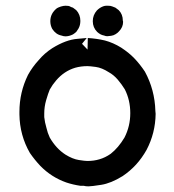

<svg xmlns="http://www.w3.org/2000/svg" viewBox="-20 -658 618 680"><path d="M181.6 -628.9Q186.5 -631.8 195.3 -634.8Q205.1 -637.7 211.9 -637.7Q223.6 -637.7 227.5 -635.3Q231.4 -632.8 238.3 -630.9L250 -622.1Q264.6 -606.4 264.6 -584Q264.6 -568.4 257.8 -556.6Q252.9 -549.8 250 -544.9Q243.2 -539.1 238.3 -536.1Q224.6 -529.3 211.9 -529.3Q205.1 -529.3 197.3 -532.2Q177.7 -536.1 165 -555.7Q158.2 -568.4 158.2 -583Q158.2 -610.4 181.6 -628.9ZM356.4 -637.7H362.3Q372.1 -637.7 377.4 -635.3Q382.8 -632.8 388.7 -630.9L400.4 -622.1Q415 -607.4 415 -585Q416 -583 416 -581.1Q416 -561.5 401.4 -546.9Q397.5 -542 389.6 -537.1Q381.8 -532.2 373.5 -531.2Q365.2 -530.3 360.4 -529.8Q355.5 -529.3 348.6 -532.2Q335.9 -534.2 324.2 -544.9Q308.6 -560.5 308.6 -583Q308.6 -604.5 323.2 -621.1Q328.1 -626 334 -629.9Q346.7 -637.7 356.4 -637.7ZM414.1 -34.2Q373 -8.8 338.4 -3.4Q303.7 2 293.5 2Q283.2 2 276.4 0H265.6H264.6Q238.3 -3.9 214.8 -11.7Q162.1 -30.3 123 -70.3Q103.5 -90.8 85.9 -116.2Q49.8 -178.7 48.8 -252.9V-253.9V-261.7Q48.8 -331.1 79.1 -392.6Q94.7 -420.9 117.2 -445.3Q137.7 -469.7 165 -487.3Q213.9 -517.6 254.9 -520.5Q285.2 -523.4 287.1 -523.4L270.5 -502.9L290 -482.4L291 -523.4Q322.3 -521.5 351.6 -514.6Q380.9 -506.8 409.2 -489.3Q437.5 -470.7 456.5 -450.7Q475.6 -430.7 493.2 -404.3Q528.3 -339.8 530.3 -264.6Q531.2 -259.8 531.2 -254.9Q530.3 -186.5 499 -127Q482.4 -97.7 461.9 -75.2Q440.4 -51.8 414.1 -34.2ZM136.7 -255.9Q136.7 -254.9 136.7 -252V-249V-243.2Q138.7 -224.6 144.5 -205.1Q148.4 -187.5 156.2 -170.9Q178.7 -131.8 211.9 -110.4Q237.3 -94.7 259.3 -91.3Q281.2 -87.9 289.1 -87.9Q312.5 -87.9 332 -93.8Q352.5 -99.6 372.1 -113.3Q399.4 -134.8 420.9 -170.9Q441.4 -210.9 441.4 -257.3Q441.4 -303.7 421.9 -341.8Q411.1 -359.4 397 -376Q382.8 -392.6 365.2 -402.3Q340.8 -418 319.3 -420.9Q297.9 -423.8 290 -423.8Q266.6 -423.8 246.1 -418Q207 -406.2 178.7 -373Q166 -358.4 156.2 -340.8Q150.4 -327.1 143.6 -303.7Q136.7 -280.3 136.7 -255.9Z"/></svg>

Font: LeFont
Style: Default
Weight: 400
Designer: Leryon MEDIA
Version: Version 1.0